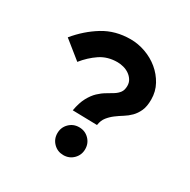

<svg xmlns="http://www.w3.org/2000/svg" viewBox="-145 -770 898 908"><g transform="rotate(30 304.0 -316.0)"><path d="M247 -205Q255 -250 270.5 -278.5Q286 -307 304.5 -324.5Q323 -342 342 -353Q361 -364 377 -374Q393 -384 403 -397.5Q413 -411 413 -434Q413 -452 404 -466Q395 -480 381 -489.5Q367 -499 350 -503.5Q333 -508 317 -508Q263 -508 223 -481Q183 -454 151 -414L54 -492Q105 -554 169.5 -593.5Q234 -633 317 -633Q358 -633 398.5 -618.5Q439 -604 471 -577.5Q503 -551 523 -514.5Q543 -478 543 -434Q543 -396 532 -372Q521 -348 504.5 -331.5Q488 -315 468.5 -303Q449 -291 431 -277.5Q413 -264 399 -246.5Q385 -229 381 -202ZM238 -75Q238 -107 260 -129Q282 -151 314 -151Q346 -151 368 -129Q390 -107 390 -75Q390 -43 368 -21Q346 1 314 1Q282 1 260 -21Q238 -43 238 -75Z"/></g></svg>

Font: Eyechart
Style: Regular
Weight: 400
Designer: Peter Wiegel
Foundry: Peter Wiegel
Version: Version 1.000